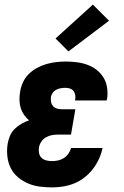

<svg xmlns="http://www.w3.org/2000/svg" viewBox="-20 -805 540 833"><path d="M206 8Q179 8 152 4.5Q125 1 101 -9.5Q77 -20 57.5 -36.5Q38 -53 26.5 -76Q15 -99 12 -126Q9 -153 13 -180Q16 -198 23 -215Q30 -232 43 -245Q56 -258 72.5 -267.5Q89 -277 106 -283Q94 -293 84.5 -306.5Q75 -320 70 -336Q65 -352 64.5 -369.5Q64 -387 67 -405Q70 -426 79 -446.5Q88 -467 104 -483Q120 -499 140 -510Q160 -521 181 -527Q202 -533 223 -535.5Q244 -538 265 -538Q289 -538 313 -535Q337 -532 359 -524Q381 -516 399 -502Q417 -488 429 -468.5Q441 -449 444.5 -425.5Q448 -402 445 -378Q444 -375 443.5 -373Q443 -371 443 -369H306Q306 -370 306 -370.5Q306 -371 306 -372Q308 -382 306.5 -392Q305 -402 299.5 -409.5Q294 -417 284.5 -420.5Q275 -424 265 -424Q255 -424 245 -422.5Q235 -421 225.5 -416.5Q216 -412 209.5 -403.5Q203 -395 201 -385Q200 -374 201.5 -363.5Q203 -353 210 -345Q217 -337 227 -334Q237 -331 248 -331H307L288 -221H230Q217 -221 204 -218.5Q191 -216 179 -209Q167 -202 159 -190Q151 -178 149 -165Q147 -153 149.5 -140.5Q152 -128 160.5 -120Q169 -112 181 -109Q193 -106 206 -106Q219 -106 232.5 -109Q246 -112 257.5 -119.5Q269 -127 277 -138.5Q285 -150 288 -163H425Q420 -139 409.5 -116Q399 -93 383.5 -72.5Q368 -52 347 -35.5Q326 -19 302.5 -9.5Q279 0 254.5 4Q230 8 206 8ZM277 -582 221 -638 383 -785 453 -715Z"/></svg>

Font: Iosevka Curly Heavy Oblique
Style: Regular
Weight: 900
Italic angle: -9°
Monospace: yes
Designer: Belleve Invis
Foundry: Belleve Invis
Version: Version 11.1.0; ttfautohint (v1.8.3)